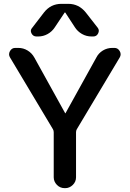

<svg xmlns="http://www.w3.org/2000/svg" viewBox="-20 -980 675 1000"><path d="M335.9 -960Q390.6 -960 426.8 -915L489.3 -835Q499 -822.3 491.2 -806.2Q483.4 -790 465.8 -790H457Q429.7 -790 406.7 -803.2Q383.8 -816.4 370.1 -837.9L320.3 -914.1Q320.3 -915 318.4 -915Q316.4 -915 316.4 -914.1L265.6 -837.9Q251 -815.4 228 -802.7Q205.1 -790 178.7 -790H169.9Q152.3 -790 144 -806.2Q135.7 -822.3 147.5 -835L209 -915Q244.1 -960 299.8 -960ZM255.9 -306.6 32.2 -680.7Q22.5 -696.3 31.7 -713.4Q41 -730.5 59.6 -730.5H75.2Q101.6 -730.5 124 -716.8Q146.5 -703.1 159.2 -679.7L319.3 -390.6Q319.3 -389.6 320.3 -389.6Q321.3 -389.6 321.3 -390.6L481.4 -679.7Q493.2 -703.1 515.6 -716.8Q538.1 -730.5 565.4 -730.5H576.2Q593.8 -730.5 603.5 -713.9Q613.3 -697.3 603.5 -680.7L379.9 -306.6Q376 -299.8 376 -291V-56.6Q376 -33.2 358.9 -16.6Q341.8 0 319.3 0H317.4Q293 0 276.4 -17.1Q259.8 -34.2 259.8 -56.6V-291Q259.8 -299.8 255.9 -306.6Z"/></svg>

Font: Rounded Mgen+ 2p medium
Style: Regular
Weight: 500
Designer: [Source Han Sans]
Ryoko NISHIZUKA  (kana & ideographs); Paul D. Hunt (Latin, Greek & Cyrillic); Wenlong ZHANG  (bopomofo
Version: Version 1.059.20150602